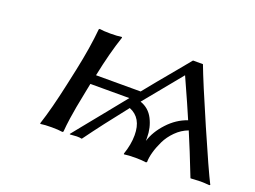

<svg xmlns="http://www.w3.org/2000/svg" viewBox="-76 -602 1013 764"><g transform="rotate(20 431.0 -219.5)"><path d="M778.8 2 777.8 0Q736.3 -106.4 707 -174.8Q678.2 -164.1 655.5 -141.4Q632.8 -118.7 620.1 -92.3Q607.4 -65.9 600.8 -42Q594.2 -18.1 594.2 0L590.8 2.9Q572.3 0 544.9 0Q515.6 0 497.1 2.9L496.1 0Q511.2 -43.5 511.2 -83Q511.2 -156.2 456.1 -178.2Q376.5 -78.1 319.8 0L317.9 2Q310.1 0 296.9 0L268.1 2L267.1 0Q273.4 -7.8 302.2 -43.5Q331.1 -79.1 367.9 -124.5Q404.8 -169.9 440.9 -214.8H275.9L269 -180.2Q258.8 -127.9 255.1 -108.9Q251.5 -89.8 246.8 -58.3Q242.2 -26.9 240.2 0L236.8 2.9Q218.8 0 190.9 0Q161.1 0 143.1 2.9L142.1 0Q165 -69.3 189 -180.2L204.1 -250Q225.6 -351.1 232.9 -430.2L235.8 -433.1Q252.9 -430.2 282.2 -430.2Q310.5 -430.2 330.1 -433.1L331.1 -430.2Q306.2 -356.9 285.2 -254.9H474.1Q495.1 -281.7 521 -312.7Q546.9 -343.8 578.6 -382.1Q610.4 -420.4 627.9 -441.9H669.9Q694.8 -375.5 765.4 -213.1Q835.9 -50.8 861.8 0L857.9 2Q836.9 0 820.8 0ZM618.2 -376Q590.3 -341.8 547.1 -289.1Q503.9 -236.3 487.8 -216.8Q524.9 -204.1 543 -168.7Q561 -133.3 561 -90.8V-77.1Q573.7 -119.1 609.4 -157.7Q645 -196.3 690.9 -211.9Q671.9 -257.3 618.2 -376Z"/></g></svg>

Font: Linear Smooth
Style: Italic
Weight: 400
Designer: Philipp H. Poll, Flanker
Foundry: Philipp H. Poll, reworked by Flanker
Version: Version 1.061 | FøM Fix